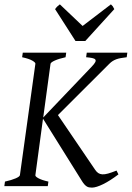

<svg xmlns="http://www.w3.org/2000/svg" viewBox="-20 -858 607 885"><path d="M282.2 -594.2Q251.5 -587.4 232.9 -579.1Q214.4 -570.8 212.9 -564L179.2 -316.4L402.8 -550.8Q415 -563.5 418.9 -571.3Q422.9 -579.1 419.2 -583.7Q415.5 -588.4 404.5 -590.6Q393.6 -592.8 377 -594.2L379.9 -615.2H566.9L564 -594.2Q548.8 -592.3 537.4 -590.3Q525.9 -588.4 516.6 -585Q507.3 -581.5 499.5 -576.7Q491.7 -571.8 483.9 -564L247.1 -327.6L418 -76.2Q424.8 -65.9 432.6 -60.5Q440.4 -55.2 451.4 -54.4Q462.4 -53.7 478.3 -58.1Q494.1 -62.5 517.1 -71.8L525.9 -54.2Q507.3 -40 489.5 -28.6Q471.7 -17.1 455.8 -9.3Q439.9 -1.5 426.5 2.7Q413.1 6.8 403.8 6.8Q396.5 6.8 390.4 5.6Q384.3 4.4 378.9 0.7Q373.5 -2.9 368.2 -9Q362.8 -15.1 356.9 -24.9L178.2 -311L143.1 -50.8Q141.6 -44.9 157 -36.4Q172.4 -27.8 203.1 -21L200.2 0H0L2.9 -21Q33.7 -27.8 52.2 -35.9Q70.8 -43.9 71.8 -50.8L143.1 -564Q144 -569.8 128.9 -578.6Q113.8 -587.4 82 -594.2L85 -615.2H285.2ZM373 -668.9H328.1L233.9 -815.9Q240.7 -825.2 244.6 -828.6Q248.5 -832 255.9 -837.9L360.8 -738.3L491.2 -837.9Q497.1 -832.5 499.8 -828.9Q502.4 -825.2 506.8 -815.9Z"/></svg>

Font: Gentium Plus Eur
Style: Italic
Weight: 400
Italic angle: -8°
Designer: J. Victor Gaultney, Annie Olsen, Iska Routamaa, Becca Hirsbrunner
Foundry: SIL International
Version: Version 5.000